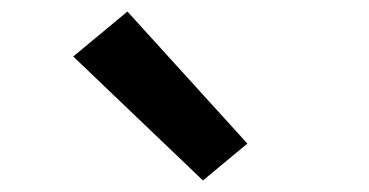

<svg xmlns="http://www.w3.org/2000/svg" viewBox="-20 -840 640 333"><path d="M332 -527 107 -742 201 -820 409 -591Z"/></svg>

Font: Iosevka Extended
Style: Bold
Weight: 700
Width: 7
Monospace: yes
Designer: Belleve Invis
Foundry: Belleve Invis
Version: Version 32.5.0; ttfautohint (v1.8.4)